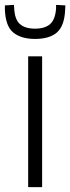

<svg xmlns="http://www.w3.org/2000/svg" viewBox="-62 -764 287 784"><path d="M53 0V-534H110V0ZM81 -605Q25 -605 -7 -630.5Q-39 -656 -42 -723Q-42 -732 -42 -742L-5 -744Q-5 -740 -4.5 -736.5Q-4 -733 -4 -730Q-2 -685 19 -666Q40 -647 81 -647Q122 -647 143 -666Q164 -685 167 -730Q167 -737 167 -744L205 -742Q205 -737 204.5 -732.5Q204 -728 204 -723Q201 -658 170.5 -631.5Q140 -605 81 -605Z"/></svg>

Font: Georama SemiCondensed Light
Style: Regular
Weight: 300
Width: 4
Designer: Jean-Baptiste Levee
Foundry: Production Type
Version: Version 1.000